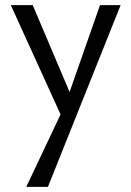

<svg xmlns="http://www.w3.org/2000/svg" viewBox="-20 -436 509 745"><path d="M368 -416H448L166 289H82L215 8L22 -416H107L250 -79Z"/></svg>

Font: EauTest Medium
Style: Regular
Weight: 500
Designer: Christian Thalmann (Catharsis Fonts)
Version: Version 0.001;PS 000.001;hotconv 1.0.88;makeotf.lib2.5.64775